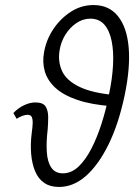

<svg xmlns="http://www.w3.org/2000/svg" viewBox="-20 -731 546 761"><path d="M106 -206Q109 -227 109.5 -242.5Q110 -258 106 -267Q102 -276 89 -276Q80 -276 68 -271.5Q56 -267 46 -260L33 -283Q52 -303 75.5 -314Q99 -325 120 -325Q151 -325 161 -308.5Q171 -292 171 -267Q171 -242 169 -218Q163 -168 165.5 -128.5Q168 -89 183.5 -66.5Q199 -44 229 -44Q263 -44 291 -70.5Q319 -97 342 -141.5Q365 -186 383 -242.5Q401 -299 412 -357Q425 -418 428 -472.5Q431 -527 422.5 -568.5Q414 -610 393.5 -633.5Q373 -657 338 -657Q308 -657 282 -639Q256 -621 238.5 -592.5Q221 -564 216 -530Q209 -487 226 -449.5Q243 -412 294.5 -387Q346 -362 438 -354L425 -310Q342 -316 286.5 -335Q231 -354 199.5 -383Q168 -412 157.5 -448.5Q147 -485 155 -526Q164 -575 192 -616.5Q220 -658 261 -684.5Q302 -711 351 -711Q412 -711 447.5 -667Q483 -623 490 -543Q497 -463 474 -353Q450 -239 410 -158Q370 -77 320.5 -33.5Q271 10 214 10Q179 10 155.5 -6Q132 -22 119.5 -51.5Q107 -81 103.5 -120.5Q100 -160 106 -206Z"/></svg>

Font: Ysabeau
Style: Italic
Weight: 400
Italic angle: -12°
Designer: Christian Thalmann (Catharsis Fonts)
Version: Version 2.000;gftools[0.9.27.dev2+g8671c4b]